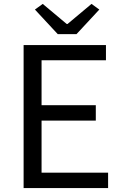

<svg xmlns="http://www.w3.org/2000/svg" viewBox="-20 -964 629 984"><path d="M101 0H534V-79H193V-346H471V-425H193V-655H523V-733H101ZM276 -789H372L489 -915L449 -944L326 -841H322L199 -944L159 -915Z"/></svg>

Font: Source Han Sans KR
Style: Regular
Weight: 400
Designer: Ryoko NISHIZUKA 西塚涼子 (kana, bopomofo & ideographs); Paul D. Hunt (Latin, Greek & Cyrillic); Sandoll Communications 산돌커뮤니
Foundry: Adobe
Version: Version 2.004;hotconv 1.0.118;makeotfexe 2.5.65603